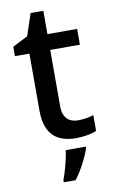

<svg xmlns="http://www.w3.org/2000/svg" viewBox="-97 -710 578 981"><g transform="rotate(-10 192.5 -219.5)"><path d="M279 -78C233 -78 201 -105 201 -162V-457H355V-539H201V-660H135L97 -546L18 -506V-457H93V-161C93 -27 166 10 254 10C294 10 337 2 360 -9V-91C338 -83 307 -78 279 -78ZM294 70V61H190C185 104 166 174 152 209V221H213C249 175 281 109 294 70Z"/></g></svg>

Font: Noto Sans Lisu Medium
Style: Regular
Weight: 500
Designer: Monotype Design Team. David Williams.
Foundry: Monotype Imaging Inc.
Version: Version 2.102